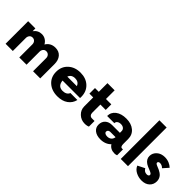

<svg xmlns="http://www.w3.org/2000/svg" viewBox="150 -1927 3008 3008"><g transform="rotate(45 1654.0 -423.0)"><path d="M669.9 -509.8Q751 -509.8 796.1 -457.3Q841.3 -404.8 841.3 -316.4V0H682.6V-290Q682.6 -323.7 662.1 -346.2Q641.6 -368.7 608.9 -368.7Q574.7 -368.7 556.2 -344.5Q537.6 -320.3 537.6 -290V0H377.4V-290Q377.4 -323.7 357.4 -346.2Q337.4 -368.7 305.2 -368.7Q271 -368.7 252.4 -344.5Q233.9 -320.3 233.9 -290V0H73.7V-500H233.9V-439Q286.6 -509.8 370.1 -509.8Q417 -509.8 453.6 -486.3Q490.2 -462.9 512.7 -422.4Q536.6 -464.4 576.9 -487.1Q617.2 -509.8 669.9 -509.8Z M1501 -251.5 1500 -223.6H1112.3Q1122.6 -108.9 1227.1 -108.9Q1269 -108.9 1298.1 -125.5Q1327.1 -142.1 1337.4 -172.4H1492.2Q1473.1 -88.9 1403.8 -39.6Q1334.5 9.8 1228.5 9.8Q1101.6 9.8 1022.5 -61.8Q943.4 -133.3 943.4 -250Q943.4 -366.2 1022.2 -438.7Q1101.1 -511.2 1224.6 -511.2Q1347.7 -511.2 1423.8 -439.9Q1500 -368.7 1501 -251.5ZM1121.1 -319.8H1332.5Q1307.1 -388.7 1227.1 -388.7Q1147 -388.7 1121.1 -319.8Z M1916 -376.5H1797.4V-197.3Q1797.4 -167 1813.5 -148.4Q1829.6 -129.9 1855 -129.9H1914.6V-6.3Q1904.8 0.5 1882.3 5.1Q1859.9 9.8 1835 9.8Q1754.4 9.8 1696.5 -44.9Q1638.7 -99.6 1638.7 -178.7V-376.5H1554.7V-500H1638.7V-692.4H1797.4V-500H1916Z M2518.6 -129.9H2544.4V0Q2519.5 9.8 2494.6 9.8Q2403.3 9.8 2358.4 -60.1Q2329.1 -26.9 2283.2 -8.5Q2237.3 9.8 2182.1 9.8Q2098.6 9.8 2048.6 -29.3Q1998.5 -68.4 1998.5 -133.8Q1998.5 -200.7 2041 -240.2Q2083.5 -279.8 2155.8 -279.8H2327.1V-317.4Q2327.1 -350.1 2303.5 -369.4Q2279.8 -388.7 2242.2 -388.7Q2204.6 -388.7 2181.4 -371.6Q2158.2 -354.5 2158.2 -325.2H1998.5Q1998.5 -409.2 2065.2 -459.5Q2131.8 -509.8 2242.2 -509.8Q2352.5 -509.8 2419.9 -453.1Q2487.3 -396.5 2487.3 -301.3V-194.8Q2487.3 -164.6 2495.8 -147.2Q2504.4 -129.9 2518.6 -129.9ZM2227.1 -97.7Q2269 -97.7 2295.7 -120.8Q2322.3 -144 2327.1 -183.6H2210.9Q2187.5 -183.6 2173.6 -171.9Q2159.7 -160.2 2159.7 -140.1Q2159.7 -120.6 2178 -109.1Q2196.3 -97.7 2227.1 -97.7Z M2625.5 0V-856.4H2785.6V0Z M3093.8 9.8Q3023.9 9.8 2964.1 -22Q2904.3 -53.7 2882.8 -109.9L3000 -168.9Q3027.8 -116.2 3084 -116.2Q3104 -116.2 3115.7 -124.5Q3127.4 -132.8 3127.4 -147.5Q3127.4 -160.6 3114.3 -171.1Q3101.1 -181.6 3067.9 -194.8Q3005.4 -218.3 2978 -235.8Q2910.2 -279.3 2910.2 -350.1Q2910.2 -416 2961.7 -462.9Q3013.2 -509.8 3096.2 -509.8Q3146.5 -509.8 3191.2 -491.5Q3235.8 -473.1 3265.1 -443.8L3185.1 -353.5Q3172.9 -368.7 3151.6 -379.4Q3130.4 -390.1 3107.4 -390.1Q3087.9 -390.1 3077.9 -382.1Q3067.9 -374 3067.9 -361.3Q3067.9 -354.5 3070.8 -349.4Q3073.7 -344.2 3081.8 -339.1Q3089.8 -334 3097.7 -330.3Q3105.5 -326.7 3121.6 -319.8Q3147 -310.1 3165.3 -301.5Q3183.6 -293 3205.8 -278.1Q3228 -263.2 3241.9 -246.6Q3255.9 -230 3265.4 -205.6Q3274.9 -181.2 3274.9 -152.3Q3274.9 -80.6 3225.8 -35.4Q3176.8 9.8 3093.8 9.8Z"/></g></svg>

Font: Now Alt
Style: Bold
Weight: 700
Designer: Alfredo Marco Pradil
Foundry: Alfredo Marco Pradil
Version: Version 1.002;PS 001.002;hotconv 1.0.88;makeotf.lib2.5.64775